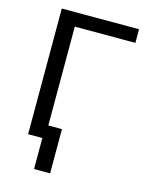

<svg xmlns="http://www.w3.org/2000/svg" viewBox="-130 -792 815 1049"><g transform="rotate(15 278.0 -268.0)"><path d="M523.4 -633.8H180.7V0H86.4V-710.9H523.4ZM257.8 175.3H167V-74.7H257.8Z"/></g></svg>

Font: Roboto
Style: Regular
Weight: 400
Designer: Google
Version: Version 2.001047; 2015